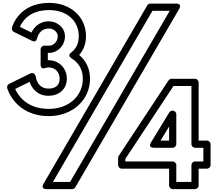

<svg xmlns="http://www.w3.org/2000/svg" viewBox="-20 -1288 1508 1333"><path d="M227.9 -758.2 219.5 -774.8C212 -781.4 201 -782.9 192 -778.5L43 -705.5C33.9 -701 26.6 -688.6 29.9 -676.5C30.6 -673.8 83.7 -482 319 -482C480.1 -482 605 -590.4 605 -742C605 -811.8 575.7 -868.3 529.5 -906.5C559.5 -939.4 577 -984 577 -1037C577 -1173.6 466.9 -1268 322 -1268C106.6 -1268 63.8 -1099.4 62.6 -1094.4C60.5 -1084.4 65.2 -1071.9 76 -1066.6L202 -1004.6C230.9 -990.3 236.1 -1016.9 237.3 -1021C238.7 -1027.5 253 -1090 319 -1090C353.1 -1090 381 -1065.3 381 -1036C381 -997.6 349.5 -971 322 -971H287C276.3 -971 262 -961.1 262 -946V-840C262 -801.1 295.3 -816.4 295.3 -816.4C295.6 -816.5 306.8 -820 317 -820C360.9 -820 394 -789.4 394 -742C394 -696.3 366 -673 317 -673C238 -673 228.6 -751.5 227.9 -758.2ZM198.7 -1061.9 118 -1101.6C134.5 -1139.1 183.1 -1218 322 -1218C445.1 -1218 527 -1142.4 527 -1037C527 -984.9 507.7 -949.2 474.8 -923.8C474.8 -923.8 442.9 -903.5 477 -882.7C524.4 -853.7 555 -807.2 555 -742C555 -621.6 457.9 -532 319 -532C162.3 -532 104.3 -628.3 85.4 -670.5L185.6 -719.7C198 -682.6 233.1 -623 317 -623C386 -623 444 -665.7 444 -742C444 -816.6 387.1 -870 317 -870C315.1 -870 312 -869.9 312 -869.9V-921H322C378.5 -921 431 -970.4 431 -1036C431 -1098.7 374.9 -1140 319 -1140C247.3 -1140 212.1 -1090.8 198.7 -1061.9ZM1158.5 -1213 466.6 -25H347.5L1038.4 -1213ZM1223.6 -1225.4C1247.2 -1265.9 1202 -1263 1202 -1263H1024C1016.5 -1263 1007 -1258.5 1002.4 -1250.6L282.4 -12.6C258.9 27.9 304 25 304 25H481C488.5 25 498 20.5 502.6 12.6ZM1334 -262H1392V-167H1334C1318.9 -167 1309 -152.7 1309 -142V-25H1204V-142C1204 -157.1 1189.7 -167 1179 -167H850V-184.5L1184.5 -691H1309V-287C1309 -271.9 1323.3 -262 1334 -262ZM1359 -312V-716C1359 -726.7 1349.1 -741 1334 -741H1171C1163.2 -741 1154.8 -736.8 1150.1 -729.8L804.1 -205.8C802 -202.5 800 -196.9 800 -192V-142C800 -131.3 809.9 -117 825 -117H1154V0C1154 10.7 1163.9 25 1179 25H1334C1344.7 25 1359 15.1 1359 0V-117H1417C1427.7 -117 1442 -126.9 1442 -142V-287C1442 -297.7 1432.1 -312 1417 -312ZM1179 -520H1177C1168.3 -520 1160.1 -515.3 1155.7 -508L1028.7 -300C1028.7 -300 1002.7 -262 1050 -262H1179C1194.1 -262 1204 -276.3 1204 -287V-495C1204 -510.1 1189.7 -520 1179 -520ZM1154 -409.4V-312H1094.6Z"/></svg>

Font: Poland Can Into
Style: BigWritingsOLn
Weight: 700
Foundry: Cannot Into Space Fonts
Version: Version 0.92